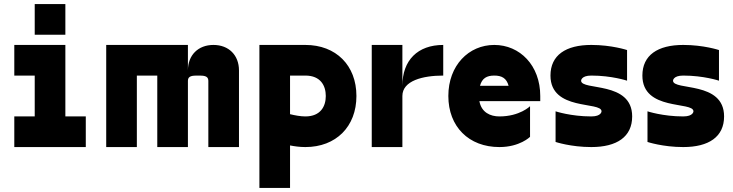

<svg xmlns="http://www.w3.org/2000/svg" viewBox="-20 -720 3590 940"><path d="M50 0H400V-150H300V-500H50V-350H150V-150H50ZM150 -550H300V-700H150Z M1000 -325V0H1150V-375C1150 -450 1100 -500 1025 -500C950 -500 900 -450 900 -375V-500H500V0H650V-350H750V0H900V-325C900 -350 925 -350 950 -350C975 -350 1000 -350 1000 -325Z M1475 0C1625 0 1725 -100 1725 -250C1725 -400 1625 -500 1475 -500H1250V200H1400V-8C1420 -4 1446 0 1475 0ZM1400 -161V-350H1475C1550 -350 1575 -300 1575 -250C1575 -200 1550 -150 1475 -150C1452 -150 1424 -155 1400 -161Z M1800 0H1950V-250C1950 -325 2050 -350 2150 -350V-500C2025 -500 1950 -425 1950 -300V-500H1800Z M2175 -250C2175 -100 2275 0 2425 0C2525 0 2575 -50 2575 -50V-200C2575 -200 2525 -150 2425 -150C2381 -150 2337 -169 2327 -225H2625V-250C2625 -400 2525 -500 2400 -500C2275 -500 2175 -400 2175 -250ZM2330 -300C2340 -337 2363 -350 2400 -350C2437 -350 2460 -337 2470 -300Z M2875 0C3000 0 3075 -50 3075 -150C3075 -325 2825 -275 2825 -325C2825 -325 2825 -350 2875 -350C2975 -350 3050 -325 3050 -325V-475C3050 -475 2975 -500 2875 -500C2750 -500 2675 -450 2675 -350C2675 -175 2925 -225 2925 -175C2925 -175 2925 -150 2875 -150C2775 -150 2700 -175 2700 -175V-25C2700 -25 2775 0 2875 0Z M3325 0C3450 0 3525 -50 3525 -150C3525 -325 3275 -275 3275 -325C3275 -325 3275 -350 3325 -350C3425 -350 3500 -325 3500 -325V-475C3500 -475 3425 -500 3325 -500C3200 -500 3125 -450 3125 -350C3125 -175 3375 -225 3375 -175C3375 -175 3375 -150 3325 -150C3225 -150 3150 -175 3150 -175V-25C3150 -25 3225 0 3325 0Z"/></svg>

Font: LS-VG5000 Bold
Style: Regular
Weight: 400
Designer: Justin Bihan, 2021
Foundry: Justin Bihan, 2021
Version: Version 1.000;Glyphs 3.1.2 (3151)